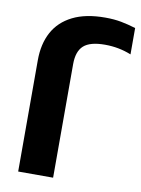

<svg xmlns="http://www.w3.org/2000/svg" viewBox="-88 -845 663 904"><g transform="rotate(10 244.0 -392.5)"><path d="M362 -659Q291 -659 260.5 -631.5Q230 -604 230 -543V0H63V-532Q63 -610 93.5 -666.5Q124 -723 186 -754Q248 -785 341 -785Q384 -785 418 -778.5Q452 -772 488 -761V-635Q458 -647 427 -653Q396 -659 362 -659Z"/></g></svg>

Font: Unbounded Medium
Style: Regular
Weight: 500
Designer: Luke Prowse, Jean-Baptiste Morizot, Fátima Lázaro, Florian Runge
Foundry: NaN
Version: Version 1.700